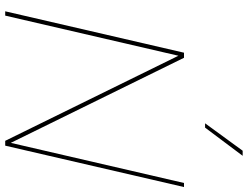

<svg xmlns="http://www.w3.org/2000/svg" viewBox="-130 -846 975 756"><g transform="rotate(90 358.0 -467.5)"><path d="M573 -935H593L482 -787H465ZM24 0 187 -704H207L542 -22L700 -704H716L553 0H534L199 -682L41 0Z"/></g></svg>

Font: Prodigy Sans Thin
Style: Italic
Weight: 100
Italic angle: -13°
Designer: Wei Huang
Foundry: Wei Huang
Version: Version 1.003; ttfautohint (v1.8.3)